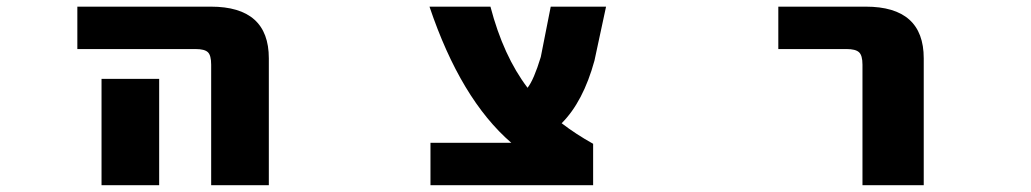

<svg xmlns="http://www.w3.org/2000/svg" viewBox="-20 -544 3040 566"><path d="M208 -399.4V-524.4H601.6Q772.5 -524.4 772.5 -372.1V2H602.5V-353.5Q602.5 -380.9 592.8 -390.1Q583 -399.4 556.6 -399.4ZM449.2 -311.5V-163.1V2H279.3V-163.1V-311.5Z M1487.3 -123Q1337.9 -252 1246.1 -524.4H1425.8Q1463.9 -378.9 1535.2 -285.2Q1553.7 -308.6 1574.2 -376L1603.5 -524.4H1766.6L1732.4 -365.2Q1699.2 -244.1 1635.7 -180.7Q1677.7 -148.4 1728.5 -120.1V2H1249V-123Z M2274.4 -399.4V-524.4H2532.2Q2703.1 -524.4 2703.1 -372.1V2H2522.5V-353.5Q2522.5 -380.9 2512.2 -390.1Q2502 -399.4 2475.6 -399.4Z"/></svg>

Font: GenEi Gothic M Heavy
Style: Regular
Weight: 800
Designer: o_tamon (Modified); [Source Han Sans]
Ryoko NISHIZUKA  (kana & ideographs); Paul D. Hunt (Latin, Greek & Cyrillic); Wenl
Version: Version 1.1a;Original Version 1.004